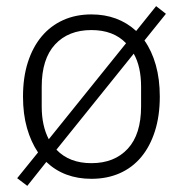

<svg xmlns="http://www.w3.org/2000/svg" viewBox="-20 -571 596 626"><path d="M36 10 104 -74Q81 -108 68 -153.5Q55 -199 55 -256Q55 -319 71 -368.5Q87 -418 116 -452.5Q145 -487 186 -505.5Q227 -524 278 -524Q365 -524 424 -470L489 -551L521 -526L451 -439Q475 -405 488 -359Q501 -313 501 -256Q501 -193 485 -143Q469 -93 440 -58.5Q411 -24 370 -6Q329 12 278 12Q189 12 131 -43L69 35ZM278 -39Q353 -39 396.5 -86Q440 -133 440 -224V-288Q440 -354 416 -396L164 -83Q206 -39 278 -39ZM116 -224Q116 -161 139 -117L391 -430Q350 -473 278 -473Q203 -473 159.5 -426Q116 -379 116 -288Z"/></svg>

Font: IBM Plex Sans Arabic Light
Style: Regular
Weight: 300
Designer: Mike Abbink, Paul van der Laan, Pieter van Rosmalen, Wael Morcos, Khajak Apelian
Foundry: Bold Monday
Version: Version 1.2